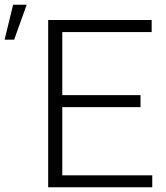

<svg xmlns="http://www.w3.org/2000/svg" viewBox="-66 -796 704 816"><path d="M531.2 -340.8H198.7V-50.8H581.1V0H138.7V-710.9H578.6V-659.7H198.7V-391.6H531.2ZM-10.3 -775.9H47.4L-5.9 -627.4H-46.4Z"/></svg>

Font: RobotoInd Light
Style: Regular
Weight: 300
Designer: Google
Version: Version 2.001151; 2014